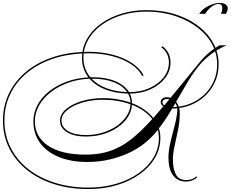

<svg xmlns="http://www.w3.org/2000/svg" viewBox="-94 -1027 1568 1305"><path d="M996 -90Q996 -17 959 46.5Q922 110 855 157.5Q788 205 699.5 231.5Q611 258 507 258Q379 258 272.5 224Q166 190 88.5 127.5Q11 65 -31.5 -20Q-74 -105 -74 -208Q-74 -306 -34.5 -389Q5 -472 77 -534Q149 -596 248 -632Q347 -668 466 -674Q476 -735 512.5 -786.5Q549 -838 607.5 -876.5Q666 -915 740.5 -936.5Q815 -958 901 -958Q1014 -958 1109.5 -925.5Q1205 -893 1272.5 -835Q1340 -777 1371 -702Q1384 -711 1398 -719H1450Q1419 -709 1377 -684Q1392 -639 1392 -592Q1392 -514 1357.5 -450.5Q1323 -387 1262.5 -345.5Q1202 -304 1124 -293Q1128 -277 1128 -258Q1128 -203 1116.5 -146Q1105 -89 1093 -36.5Q1081 16 1081 58Q1081 119 1101 158Q1121 197 1173 197Q1212 197 1241 172L1247 178Q1214 207 1171 207Q1113 207 1082 164.5Q1051 122 1051 44Q1051 4 1060 -39.5Q1069 -83 1081 -126.5Q1093 -170 1102 -211Q1111 -252 1111 -286Q1111 -289 1111 -291Q1091 -289 1076 -289Q1055 -253 1032.5 -219Q1010 -185 986 -154Q996 -123 996 -90ZM1269 -611Q1289 -635 1312.5 -656.5Q1336 -678 1362 -696Q1332 -770 1265 -826.5Q1198 -883 1104.5 -915.5Q1011 -948 901 -948Q818 -948 745 -927.5Q672 -907 615 -870Q558 -833 522 -783Q486 -733 476 -674Q491 -675 507 -675Q596 -675 672 -655Q748 -635 803 -598.5Q858 -562 882 -514L872 -511Q849 -557 796 -591.5Q743 -626 669 -645.5Q595 -665 507 -665Q491 -665 475 -664Q473 -650 473 -635Q473 -558 520 -502Q527 -502 535 -502Q626 -502 690 -475Q754 -448 783 -401H787Q861 -401 921.5 -428Q982 -455 1018 -500.5Q1054 -546 1054 -602Q1054 -668 1002 -706L1010 -713Q1065 -672 1065 -603Q1065 -544 1028 -496Q991 -448 928 -419.5Q865 -391 788 -391Q803 -361 803 -326Q896 -290 948 -225Q964 -244 981 -263.5Q998 -283 1016 -304Q998 -317 998 -333Q998 -347 1009.5 -356.5Q1021 -366 1040 -366Q1052 -366 1065 -362Q1109 -415 1159.5 -477Q1210 -539 1269 -611ZM1278 -603Q1228 -547 1186 -477Q1144 -407 1103 -335Q1115 -321 1121 -302Q1197 -313 1256 -353Q1315 -393 1348.5 -454.5Q1382 -516 1382 -592Q1382 -636 1368 -678Q1344 -662 1320.5 -642.5Q1297 -623 1278 -603ZM-64 -208Q-64 -108 -22 -24Q20 60 96 120.5Q172 181 276.5 214.5Q381 248 507 248Q608 248 695 222.5Q782 197 847.5 151Q913 105 949.5 43.5Q986 -18 986 -90Q986 -118 979 -144Q952 -110 924 -84Q874 -35 806 0.5Q738 36 660 55Q582 74 502 74Q389 74 306 40Q223 6 178 -56Q133 -118 133 -203Q133 -262 161.5 -314.5Q190 -367 241.5 -407.5Q293 -448 361 -472.5Q429 -497 507 -501Q463 -558 463 -634Q463 -649 465 -664Q348 -658 251 -622.5Q154 -587 83.5 -526.5Q13 -466 -25.5 -385Q-64 -304 -64 -208ZM535 -492Q532 -492 529 -492Q567 -451 629 -427.5Q691 -404 770 -401Q741 -444 680 -468Q619 -492 535 -492ZM143 -203Q143 -96 234 -36Q325 24 487 24Q556 24 613.5 10.5Q671 -3 723.5 -31.5Q776 -60 828.5 -106Q881 -152 941 -218Q892 -280 803 -315Q799 -255 756 -206Q713 -157 643.5 -128Q574 -99 490 -99Q409 -99 361.5 -128.5Q314 -158 314 -207Q314 -250 354 -284.5Q394 -319 460.5 -339.5Q527 -360 606 -360Q658 -360 705 -352Q752 -344 793 -330Q792 -363 776 -391Q689 -393 622 -419Q555 -445 515 -492Q438 -489 370.5 -465Q303 -441 252 -401.5Q201 -362 172 -311Q143 -260 143 -203ZM1010 -331Q1010 -320 1023 -311Q1039 -330 1057 -352Q1050 -354 1042 -354Q1028 -354 1019 -348Q1010 -342 1010 -331ZM324 -208Q324 -162 369 -135.5Q414 -109 490 -109Q550 -109 604 -125.5Q658 -142 699.5 -171Q741 -200 766 -237.5Q791 -275 793 -318Q752 -333 704.5 -341Q657 -349 605 -349Q528 -349 464 -329.5Q400 -310 362 -278Q324 -246 324 -208ZM1098 -326Q1089 -311 1082 -299Q1096 -300 1109 -301Q1106 -315 1098 -326ZM1301 -933H1260Q1274 -955 1297.5 -971.5Q1321 -988 1347.5 -997.5Q1374 -1007 1396 -1007Q1425 -1007 1439.5 -997Q1454 -987 1454 -971Q1454 -961 1450.5 -951.5Q1447 -942 1442 -933H1408Q1412 -942 1414.5 -951.5Q1417 -961 1417 -971Q1417 -1000 1391 -1000Q1369 -1000 1342.5 -980Q1316 -960 1301 -933Z"/></svg>

Font: Ballet 16pt
Style: Regular
Weight: 400
Designer: Maximiliano R. Sproviero
Foundry: Omnibus-Type
Version: Version 1.100; ttfautohint (v1.8.3)